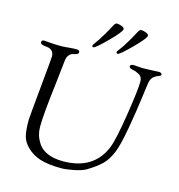

<svg xmlns="http://www.w3.org/2000/svg" viewBox="-132 -1039 1092 1174"><g transform="rotate(15 413.5 -452.5)"><path d="M353 -754Q353 -758 355.5 -762Q358 -766 365 -775.5Q372 -785 381.5 -799Q391 -813 408 -841.5Q425 -870 444 -906Q453 -924 464 -924Q475 -924 493 -917.5Q511 -911 511 -901Q511 -884 442 -815Q373 -746 361 -746Q353 -746 353 -754ZM506 -754Q506 -758 508.5 -762Q511 -766 518.5 -775.5Q526 -785 535.5 -799Q545 -813 562 -841.5Q579 -870 598 -906Q607 -924 618 -924Q629 -924 647 -917.5Q665 -911 665 -901Q665 -884 596 -815Q527 -746 515 -746Q506 -746 506 -754ZM44 -694Q44 -708 61 -708Q61 -708 96 -705Q131 -702 175 -702Q184 -702 213 -705Q242 -708 265 -708Q285 -708 285 -694Q285 -685 274.5 -680.5Q264 -676 251.5 -674Q239 -672 227 -658Q215 -644 213 -619Q208 -567 196.5 -470.5Q185 -374 178.5 -306Q172 -238 172 -192Q172 -166 179 -141.5Q186 -117 204.5 -88.5Q223 -60 263 -42.5Q303 -25 361 -25Q555 -25 620 -184Q642 -240 667.5 -403Q693 -566 693 -617Q693 -648 671.5 -660Q650 -672 628 -676Q606 -680 606 -692Q606 -705 630 -705Q635 -705 655 -703Q675 -701 685 -701Q709 -701 745.5 -703Q782 -705 789 -705Q796 -705 801.5 -701Q807 -697 807 -692Q807 -685 795 -681.5Q783 -678 766.5 -667Q750 -656 743 -631Q741 -624 728.5 -528Q716 -432 696.5 -322Q677 -212 657 -164Q635 -111 604 -80.5Q573 -50 515 -15Q491 -1 442.5 9Q394 19 364 19Q277 19 226 2Q175 -15 141 -50Q111 -80 102.5 -115Q94 -150 94 -215Q94 -229 112.5 -421Q131 -613 131 -626Q131 -650 117.5 -662Q104 -674 87.5 -675Q71 -676 57.5 -680Q44 -684 44 -694Z"/></g></svg>

Font: OFL Sorts Mill Goudy TT
Style: Italic
Weight: 500
Italic angle: -6°
Version: Version 003.000